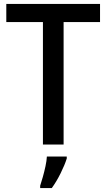

<svg xmlns="http://www.w3.org/2000/svg" viewBox="-20 -734 541 975"><path d="M303 0H198V-622H12V-714H488V-622H303ZM319 71Q309 103 288 145.5Q267 188 243 221H184V209Q190 191 197.5 164.5Q205 138 211 110Q217 82 218 61H319Z"/></svg>

Font: Noto Sans Lao UI SemCond Med
Style: Regular
Weight: 500
Width: 4
Designer: Monotype Design Team
Foundry: Monotype Imaging Inc.
Version: Version 2.000; ttfautohint (v1.8.4.7-5d5b)